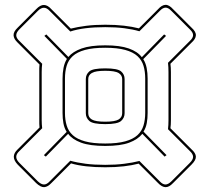

<svg xmlns="http://www.w3.org/2000/svg" viewBox="-20 -756 861 792"><path d="M192 -1Q177 15 162.5 16Q148 17 129 -1L53 -77Q37 -94 37 -109.5Q37 -125 53 -140L143 -230Q142 -237 142 -245Q142 -253 142 -260V-459Q142 -467 142 -475Q142 -483 143 -490L53 -580Q37 -595 36 -610Q35 -625 53 -642L129 -718Q146 -736 161.5 -735.5Q177 -735 192 -718L272 -638Q300 -645 335 -649.5Q370 -654 414 -654Q457 -654 491.5 -650Q526 -646 553 -639L632 -718Q647 -735 662 -736Q677 -737 694 -718L770 -642Q789 -625 788 -610Q787 -595 770 -580L683 -493Q684 -485 684.5 -476.5Q685 -468 685 -459V-260Q685 -251 684.5 -242.5Q684 -234 683 -227L770 -140Q787 -125 788 -110.5Q789 -96 770 -77L694 -1Q677 17 662 16Q647 15 632 -1L552 -81Q525 -74 491 -70Q457 -66 414 -66Q371 -66 335.5 -70Q300 -74 273 -82ZM185 -8 270 -93Q298 -85 333.5 -80.5Q369 -76 414 -76Q457 -76 492.5 -80.5Q528 -85 555 -92L639 -8Q651 5 662.5 5Q674 5 687 -8L763 -84Q777 -98 776.5 -109.5Q776 -121 763 -133L673 -223Q674 -232 674.5 -241Q675 -250 675 -260V-459Q675 -469 674.5 -478.5Q674 -488 673 -497L763 -587Q776 -599 776.5 -610.5Q777 -622 763 -635L687 -711Q674 -725 662.5 -724.5Q651 -724 639 -711L555 -627Q528 -635 493 -639.5Q458 -644 414 -644Q369 -644 333 -639.5Q297 -635 270 -626L185 -711Q173 -724 161 -724Q149 -724 136 -711L60 -635Q47 -622 47 -610.5Q47 -599 60 -587L154 -493Q153 -485 152.5 -476.5Q152 -468 152 -459V-260Q152 -252 152.5 -243Q153 -234 154 -227L60 -133Q47 -121 47 -109Q47 -97 60 -84L136 -8Q150 5 161.5 5Q173 5 185 -8ZM659 -110 567 -204Q549 -181 513 -167.5Q477 -154 414 -154Q351 -154 314.5 -167.5Q278 -181 261 -204L169 -110L161 -116L255 -212Q245 -228 241.5 -248Q238 -268 238 -290V-432Q238 -455 242 -476Q246 -497 256 -513L163 -608L171 -614L262 -521Q280 -543 316.5 -556Q353 -569 414 -569Q475 -569 511.5 -556Q548 -543 565 -520L657 -614L665 -608L571 -512Q581 -496 585 -475.5Q589 -455 589 -432V-290Q589 -268 585.5 -248.5Q582 -229 572 -213L667 -116ZM414 -164Q464 -164 496.5 -173Q529 -182 547 -198.5Q565 -215 572 -238.5Q579 -262 579 -290V-432Q579 -461 572 -484.5Q565 -508 547 -524.5Q529 -541 496.5 -550Q464 -559 414 -559Q363 -559 330.5 -550Q298 -541 280 -524.5Q262 -508 255 -484.5Q248 -461 248 -432V-290Q248 -262 255 -238.5Q262 -215 280 -198.5Q298 -182 330.5 -173Q363 -164 414 -164ZM334 -289V-430Q334 -449 348.5 -461.5Q363 -474 414 -474Q465 -474 479.5 -461.5Q494 -449 494 -430V-289Q494 -270 479.5 -257Q465 -244 414 -244Q363 -244 348.5 -257Q334 -270 334 -289ZM344 -430V-289Q344 -272 359 -263Q374 -254 414 -254Q454 -254 469 -263Q484 -272 484 -289V-430Q484 -446 469 -455Q454 -464 414 -464Q374 -464 359 -455Q344 -446 344 -430Z"/></svg>

Font: Bungee Outline
Style: Regular
Weight: 400
Designer: David Jonathan Ross
Foundry: David Jonathan Ross
Version: Version 1.000;PS 1.0;hotconv 1.0.72;makeotf.lib2.5.5900